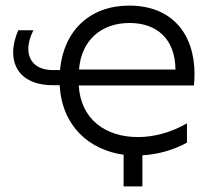

<svg xmlns="http://www.w3.org/2000/svg" viewBox="-20 -550 752 685"><path d="M169 -246H193C201 -99 299 -15 421 2V115H488V4C543 1 597 -14 647 -41V-110C590 -77 529 -61 472 -61C358 -61 268 -123 261 -245H672C673 -259 674 -272 674 -285C674 -431 592 -530 441 -530C302 -530 207 -442 194 -300H169C110 -300 81 -332 81 -376C81 -396 87 -418 99 -442H45C33 -414 27 -387 27 -363C27 -293 76 -246 169 -246ZM606 -302H262C270 -407 342 -468 442 -468C540 -468 605 -411 606 -302Z"/></svg>

Font: Chess Sans
Style: Regular
Weight: 400
Designer: Wolf Bōese
Foundry: Wolf Bōese
Version: Version 7.223;Glyphs 3.3 (3306)